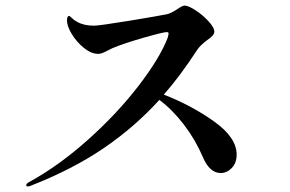

<svg xmlns="http://www.w3.org/2000/svg" viewBox="-20 -689 1040 688"><path d="M828 -135Q828 -105 810.5 -87Q793 -69 771 -69Q731 -69 707 -126Q680 -189 638.5 -243Q597 -297 551 -331Q463 -234 351.5 -158Q240 -82 89 -23Q84 -21 80 -21Q74 -21 74 -26Q74 -31 85 -37Q191 -95 295.5 -188.5Q400 -282 476.5 -381.5Q553 -481 581 -554Q584 -565 584 -569Q584 -574 578 -574Q565 -574 493.5 -553.5Q422 -533 382 -516Q373 -512 358 -504Q343 -496 332 -496Q307 -496 281 -517Q255 -538 237.5 -566.5Q220 -595 220 -616Q220 -623 222 -627.5Q224 -632 227 -632Q230 -632 238 -624Q246 -616 256 -611Q280 -597 316 -597Q336 -597 442.5 -614.5Q549 -632 578 -638Q592 -641 615 -656Q634 -669 641 -669Q655 -669 681 -652Q707 -635 727.5 -612.5Q748 -590 748 -576Q748 -568 741.5 -561Q735 -554 722 -545Q697 -526 687 -511Q626 -417 567 -350Q667 -311 747.5 -253.5Q828 -196 828 -135Z"/></svg>

Font: Shippori Mincho
Style: Bold
Weight: 700
Designer: FONTDASU
Foundry: FONTDASU / Google Inc. / but / Adobe
Version: Version 3.110; ttfautohint (v1.8.3)